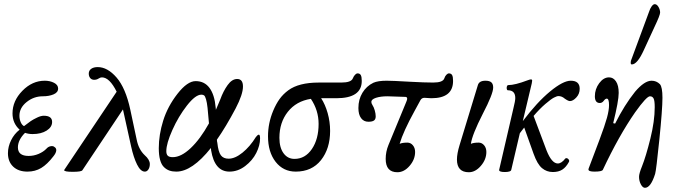

<svg xmlns="http://www.w3.org/2000/svg" viewBox="-20 -812 3241 921"><path d="M111.8 11.2Q68.4 11.2 43.2 -12.7Q18.1 -36.6 18.1 -77.1Q18.1 -108.4 33.2 -139.2Q48.3 -169.9 74.2 -189.9Q40 -220.7 40 -268.1Q40 -328.1 87.4 -376.5Q134.8 -424.8 194.8 -424.8Q219.7 -424.8 239.3 -414.8Q258.8 -404.8 258.8 -387.2Q258.8 -368.7 237.1 -359.4Q215.3 -350.1 185.1 -350.1Q142.1 -350.1 107.7 -322.5Q73.2 -294.9 73.2 -256.8Q73.2 -240.2 79.3 -226.1Q85.4 -211.9 95.2 -207Q115.2 -222.7 127.4 -231Q139.6 -239.3 158 -248Q176.3 -256.8 189.9 -256.8Q230 -256.8 230 -227.1Q230 -202.1 203.6 -185.5Q177.2 -168.9 136.2 -168.9Q117.2 -168.9 100.1 -174.8Q65.9 -140.6 65.9 -105Q65.9 -64 117.2 -64Q142.1 -64 165 -73.7Q188 -83.5 202.1 -98.1Q210.9 -108.4 222.9 -110.6Q234.9 -112.8 241.2 -106.9Q251 -101.1 249.8 -89.4Q248.5 -77.6 236.8 -63Q206.5 -23.4 177.5 -6.1Q148.4 11.2 111.8 11.2Z M287.6 3.9 539.6 -372.1Q505.4 -440.9 468.8 -440.9Q461.4 -440.9 452.6 -435.1Q443.8 -429.2 431.6 -429.2Q419.9 -429.2 412.8 -437.5Q405.8 -445.8 405.8 -459Q405.8 -473.6 417.5 -481.9Q429.2 -490.2 448.7 -490.2Q495.6 -490.2 539.1 -440.2Q582.5 -390.1 605 -286.1L635.7 -142.1Q645 -95.2 673.8 -67.9Q698.7 -45.9 698.7 -24.9Q698.7 -9.8 691.9 0.7Q685.1 11.2 674.8 11.2Q654.3 11.2 637.5 -22.7Q620.6 -56.6 608.9 -109.9L569.8 -287.1L375 4.9Q369.6 12.2 328.6 12.2Q287.6 12.2 287.6 3.9Z M825.7 11.2Q807.1 11.2 793 6.3Q778.8 1.5 766.6 -10.3Q754.4 -22 748 -44.9Q741.7 -67.9 741.7 -101.1Q741.7 -165.5 762.7 -232.9Q784.2 -301.8 831.5 -362.3Q878.9 -422.9 918.5 -422.9Q960.9 -422.9 985.1 -390.1Q1009.3 -357.4 1014.6 -295.9Q1014.6 -294.4 1015.1 -290.8Q1015.6 -287.1 1015.6 -285.2Q1034.7 -329.6 1036.6 -335Q1050.8 -374.5 1071.8 -403.8Q1092.8 -433.1 1117.7 -433.1Q1145.5 -433.1 1145.5 -397Q1145.5 -359.4 1110.4 -292Q1063 -202.6 1020.5 -142.1Q1020.5 -134.8 1022.5 -127Q1027.3 -83 1039.6 -66.9Q1051.8 -50.8 1076.7 -50.8Q1107.4 -50.8 1143.3 -79.8Q1179.2 -108.9 1207.5 -154.8Q1215.8 -166 1221.7 -166Q1227.5 -166 1227.5 -147.9Q1227.5 -114.3 1209.2 -78.1Q1190.9 -42 1156 -15.4Q1121.1 11.2 1080.6 11.2Q1009.3 11.2 992.7 -90.8Q991.7 -94.7 991.7 -102.1Q901.4 11.2 825.7 11.2ZM777.8 -86.9Q777.8 -71.8 784.9 -64.9Q792 -58.1 808.6 -58.1Q848.6 -58.1 894.5 -101.3Q940.4 -144.5 982.4 -220.2Q978.5 -268.6 975.6 -294.7Q972.7 -320.8 968.3 -335.7Q963.9 -350.6 959.2 -354.2Q954.6 -357.9 945.8 -357.9Q917.5 -357.9 876.7 -305.7Q835.9 -253.4 806.9 -188.5Q777.8 -123.5 777.8 -86.9Z M1398.4 11.2Q1338.9 11.2 1302.2 -35.6Q1265.6 -82.5 1265.6 -158.2Q1265.6 -221.2 1290.5 -280.8Q1304.2 -313.5 1321 -336.9Q1337.9 -360.4 1363 -378.9Q1388.2 -397.5 1424.6 -406.7Q1460.9 -416 1509.3 -416H1617.2Q1664.6 -416 1672.4 -436Q1676.8 -446.8 1683.1 -453.4Q1689.5 -460 1695.3 -460Q1706.1 -460 1710.7 -451.7Q1715.3 -443.4 1715.3 -423.8Q1715.3 -340.8 1593.3 -340.8H1520.5Q1540 -311 1551.8 -269.3Q1563.5 -227.5 1563.5 -184.1Q1563.5 -99.1 1519.8 -43.9Q1476.1 11.2 1398.4 11.2ZM1320.3 -150.9Q1320.3 -104 1340.1 -76.9Q1359.9 -49.8 1392.6 -49.8Q1443.8 -49.8 1476.1 -97.2Q1508.3 -144.5 1508.3 -217.8Q1508.3 -282.7 1471.2 -337.9Q1400.9 -326.7 1360.6 -275.6Q1320.3 -224.6 1320.3 -150.9Z M1886.2 14.2Q1830.1 14.2 1830.1 -49.8Q1830.1 -84 1843.3 -116.2L1929.2 -324.2Q1939 -345.7 1925.3 -347.2Q1850.6 -350.1 1838.4 -350.1Q1805.7 -350.1 1783.4 -342.8Q1761.2 -335.4 1761.2 -323.2Q1761.2 -316.4 1767.1 -307.1Q1772.9 -298.8 1777.6 -282.7Q1782.2 -266.6 1782.2 -253.9Q1782.2 -239.7 1773.9 -233.9Q1765.6 -228 1747.1 -228Q1725.1 -228 1712.2 -245.1Q1699.2 -262.2 1699.2 -293.9Q1699.2 -335 1718.5 -366.9Q1737.8 -398.9 1771 -415Q1793 -424.8 1835 -424.8Q1861.8 -424.8 1946.3 -419.9Q2017.1 -416 2058.1 -416Q2104.5 -416 2111.3 -436Q2114.7 -446.8 2121.3 -453.4Q2127.9 -460 2133.3 -460Q2144 -460 2148.7 -451.9Q2153.3 -443.8 2153.3 -423.8Q2153.3 -340.8 2049.3 -340.8Q2042.5 -340.8 2032.2 -341.8Q2022 -342.8 2016.1 -342.8Q2003.4 -342.8 1997.1 -332L1969.2 -280.8Q1914.1 -180.7 1897 -122.1Q1910.2 -127.9 1934.1 -127.9Q1949.7 -127.9 1960.4 -115.2Q1971.2 -102.5 1971.2 -83Q1971.2 -46.9 1944.8 -16.4Q1918.5 14.2 1886.2 14.2Z M2229 14.2Q2171.9 14.2 2171.9 -46.9Q2171.9 -74.7 2184.6 -116.2L2272 -402.8Q2277.8 -424.8 2308.6 -424.8Q2328.1 -424.8 2336.9 -417Q2345.7 -409.2 2345.7 -392.1Q2345.7 -361.8 2295.9 -266.1Q2244.6 -165.5 2238.8 -122.1Q2252 -127.9 2275.9 -127.9Q2291.5 -127.9 2302.2 -115.2Q2313 -102.5 2313 -83Q2313 -46.9 2286.6 -16.4Q2260.3 14.2 2229 14.2Z M2400.9 13.2Q2386.7 13.2 2379.9 10.3Q2373 7.3 2374.5 2L2442.9 -293Q2451.7 -327.6 2451.7 -341.8Q2451.7 -378.9 2416.5 -378.9Q2412.1 -378.9 2410.9 -385.3Q2409.7 -391.6 2411.6 -397.7Q2413.6 -403.8 2418 -403.8Q2450.2 -403.8 2510.7 -426.8Q2522.5 -431.2 2526.9 -431.2Q2532.7 -431.2 2532.7 -424.8Q2532.7 -423.8 2530.8 -412.1L2487.8 -231Q2556.2 -321.8 2618.7 -373.3Q2681.2 -424.8 2717.8 -424.8Q2760.7 -424.8 2760.7 -386.2Q2760.7 -361.8 2744.6 -344.5Q2728.5 -327.1 2713.9 -327.1Q2705.6 -327.1 2689 -338.9Q2675.3 -351.1 2658.7 -351.1Q2651.4 -351.1 2637.2 -343.8Q2623 -336.4 2596.2 -313.5Q2569.3 -290.5 2539.6 -255.9L2601.6 -90.8Q2626.5 -27.8 2655.8 -27.8Q2673.3 -27.8 2691.9 -51.8Q2694.8 -54.2 2699.7 -53Q2704.6 -51.8 2708.3 -46.4Q2711.9 -41 2709 -35.2Q2695.3 -9.8 2677.2 1.7Q2659.2 13.2 2631.8 13.2Q2602.5 13.2 2580.1 -5.4Q2557.6 -23.9 2539.6 -74.2L2494.6 -200.2Q2490.7 -195.8 2482.9 -185.3Q2475.1 -174.8 2473.6 -172.9L2432.6 2Q2431.2 13.2 2400.9 13.2Z M3010.7 -502.9Q3005.4 -502.9 3005.4 -511.2Q3005.4 -517.1 3006.3 -520L3092.8 -753.9Q3098.6 -772 3106.2 -782Q3113.8 -792 3120.6 -792Q3130.9 -792 3138.7 -778.6Q3146.5 -765.1 3146.5 -752Q3146.5 -739.3 3120.6 -685.1L3068.4 -571.8Q3037.1 -502.9 3010.7 -502.9ZM3073.7 88.9Q3063 88.9 3054.2 72.5Q3045.4 56.2 3045.4 36.1Q3045.4 20.5 3059.6 -14.2Q3078.6 -62 3099.6 -146.5Q3120.6 -231 3120.6 -297.9Q3120.6 -329.1 3115.2 -339.6Q3109.9 -350.1 3097.7 -350.1Q3081.5 -350.1 3026.4 -272.9Q2948.7 -161.1 2871.6 2.9Q2866.7 11.2 2831.5 11.2Q2802.7 11.2 2802.7 1Q2802.7 -2 2803.7 -3.9L2855.5 -141.1Q2881.8 -211.4 2891.6 -247.3Q2901.4 -283.2 2901.4 -308.1Q2901.4 -338.9 2890.6 -338.9Q2883.8 -338.9 2876 -328.4Q2868.2 -317.9 2857.4 -317.9Q2833.5 -317.9 2833.5 -350.1Q2833.5 -384.8 2854.2 -412.8Q2875 -440.9 2901.4 -440.9Q2921.9 -440.9 2934.8 -421.6Q2947.8 -402.3 2947.8 -366.2Q2947.8 -327.6 2921.4 -221.2L2930.7 -219.2Q2975.1 -308.1 3026.4 -372.1Q3071.3 -424.8 3105.5 -424.8Q3128.9 -424.8 3145.5 -408.2Q3157.7 -394.5 3157.7 -342.8Q3157.7 -288.6 3142.8 -142.1Q3127.9 4.4 3122.6 22Q3101.6 88.9 3073.7 88.9Z"/></svg>

Font: Junicode SmCond
Style: Italic
Weight: 400
Width: 4
Italic angle: -11°
Designer: Peter S. Baker
Version: Version 2.206